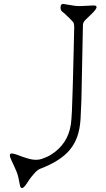

<svg xmlns="http://www.w3.org/2000/svg" viewBox="-20 -816 543 980"><path d="M458 -788.1Q489.3 -788.1 455.1 -752.4L414.6 -712.9Q404.3 -701.7 403.3 -689.9L395.5 -304.7Q394 -256.8 391.1 -208Q388.2 -159.2 374.8 -120.1Q361.3 -81.1 335.9 -50.8Q288.6 6.3 184.1 45.9Q169.9 51.3 151.9 72.8Q133.8 94.2 129.2 101.3Q124.5 108.4 120.1 115.5Q115.7 122.6 110.8 128.9Q85.9 161.6 80.6 123.5Q73.2 80.6 65.2 61.8Q57.1 43 53.5 34.9Q49.8 26.9 46.1 19Q42.5 11.2 39.1 3.9Q21 -32.7 40.5 -32.7Q49.3 -32.7 67.4 -25.9Q85.4 -19 100.3 -13.9Q115.2 -8.8 126 -5.9Q164.6 4.9 193.1 -4.9Q221.7 -14.6 240.2 -26.4Q326.7 -80.1 341.8 -181.6Q347.7 -223.1 351.3 -370.4Q355 -517.6 356 -554.7L358.4 -661.1L358.9 -672.4Q358.9 -696.8 353.3 -703.4Q347.7 -710 339.6 -718Q331.5 -726.1 322.8 -734.4Q301.8 -754.4 296.4 -757.8Q289.1 -762.7 289.1 -779.3Q289.1 -795.9 302.7 -795.9L363.8 -786.1Q372.1 -785.2 379.9 -785.2H394.5Z"/></svg>

Font: Snowburst One
Style: Regular
Weight: 400
Designer: Annet Stirling
Foundry: Annet Stirling
Version: Version 1.001